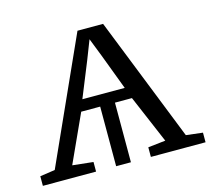

<svg xmlns="http://www.w3.org/2000/svg" viewBox="-87 -653 829 753"><g transform="rotate(-15 328.0 -276.0)"><path d="M-1.5 0V-39L59.5 -48L287 -552.5H391L591.5 -47L659 -39V0H437V-39L508 -47L425 -242H356V0H296V-242H219L130.5 -48L214.5 -39V0ZM236 -288H408L353.5 -432.5L324 -508L294 -431Z"/></g></svg>

Font: Merriweather 24pt Light
Style: Regular
Weight: 300
Designer: Eben Sorkin
Foundry: Eben Sorkin
Version: Version 2.100